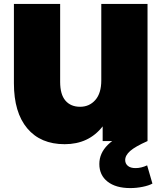

<svg xmlns="http://www.w3.org/2000/svg" viewBox="-20 -720 830 980"><path d="M733 -700H497V-310C497 -266 486.8 -232.5 466.5 -209.5C446.2 -186.5 420.3 -175 389 -175C357 -175 332 -185.5 314 -206.5C296 -227.5 287 -259.3 287 -302V-700H51V-295C51 -195.7 73.7 -119 119 -65C164.3 -11 228 16 310 16C392 16 456.7 -14.3 504 -75V0H733ZM529 207C557 229 595.7 240 645 240C666.3 240 687.5 237.8 708.5 233.5C729.5 229.2 746 223.7 758 217L731 124C711 133.3 691.3 138 672 138C654.7 138 641.5 134.2 632.5 126.5C623.5 118.8 619 109 619 97C619 81 627.5 65.5 644.5 50.5C661.5 35.5 691 18.7 733 0L654 -49C600.7 -32.3 559.5 -9.7 530.5 19C501.5 47.7 487 80.3 487 117C487 155 501 185 529 207Z"/></svg>

Font: Montserrat Custom Black
Style: Regular
Weight: 900
Designer: Julieta Ulanovsky
Foundry: Julieta Ulanovsky
Version: Version 7.200